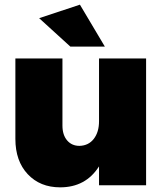

<svg xmlns="http://www.w3.org/2000/svg" viewBox="-20 -795 708 824"><path d="M46 -199V-544H248V-256Q248 -216 268 -192.5Q288 -169 321 -169Q360 -170 382.5 -199Q405 -228 405 -275V-544H607V0H405V-81Q348 9 238 9Q152 9 99 -47.5Q46 -104 46 -199ZM148 -717 323 -775 430 -595H282Z"/></svg>

Font: Trueno
Style: ExBd
Weight: 800
Designer: Julieta Ulanovsky
Foundry: Julieta Ulanovsky
Version: Version 3.001b